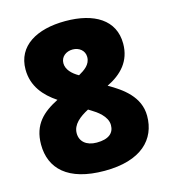

<svg xmlns="http://www.w3.org/2000/svg" viewBox="-109 -812 805 910"><g transform="rotate(-15 293.0 -357.0)"><path d="M295 -724C154 -724 54 -666 54 -551C54 -468 103 -413 163 -373C88 -335 33 -287 33 -188C33 -71 112 10 293 10C473 10 554 -75 554 -190C554 -284 477 -338 410 -376C482 -411 533 -464 533 -550C533 -667 436 -724 295 -724ZM294 -585C325 -585 352 -565 352 -533C352 -495 320 -475 292 -459C260 -477 235 -502 235 -533C235 -565 262 -585 294 -585ZM210 -196C210 -239 247 -268 291 -291L304 -283C329 -268 377 -236 377 -192C377 -153 350 -129 291 -129C240 -129 210 -156 210 -196Z"/></g></svg>

Font: Noto Sans Lao UI Blk
Style: Regular
Weight: 900
Designer: Monotype Design Team
Foundry: Monotype Imaging Inc.
Version: Version 2.000